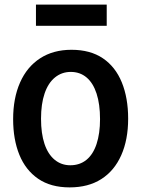

<svg xmlns="http://www.w3.org/2000/svg" viewBox="-20 -799 612 833"><path d="M414 -282Q414 -347 399 -393Q384 -439 355.5 -463Q327 -487 287 -487Q248 -487 218.5 -463Q189 -439 173.5 -393.5Q158 -348 158 -284Q158 -220 173 -175Q188 -130 217 -106Q246 -82 285 -82Q326 -82 355 -105.5Q384 -129 399 -174.5Q414 -220 414 -282ZM536 -284Q536 -193 506 -125.5Q476 -58 419.5 -22Q363 14 282 14Q200 14 145.5 -23.5Q91 -61 64 -127.5Q37 -194 37 -282Q37 -373 67 -441Q97 -509 154 -546Q211 -583 290 -583Q372 -583 426.5 -546Q481 -509 508.5 -441.5Q536 -374 536 -284ZM443 -779V-687H136V-779Z"/></svg>

Font: Yaldevi SemiBold
Style: Regular
Weight: 600
Designer: Sol Matas, Rajitha Manaperi, Kosala Senevirathne
Foundry: Mooniak
Version: Version 1.100